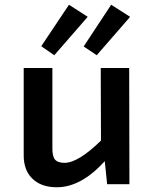

<svg xmlns="http://www.w3.org/2000/svg" viewBox="-20 -777 617 810"><path d="M154 -582 271 -757 350 -706 209 -544ZM449 -757 529 -706 388 -544 333 -581ZM525 -490 526 0H432L422 -97Q322 13 220 13Q152 13 115 -25Q79 -61 80 -125V-490H201V-157Q200 -120 211 -105Q223 -90 252 -90Q310 -90 406 -184L405 -490Z"/></svg>

Font: Taylor Sans Upright Semi Bold
Style: Regular
Weight: 600
Italic angle: -8°
Designer: Natanael Gama
Version: Version 1.001 September 8, 2015